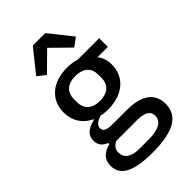

<svg xmlns="http://www.w3.org/2000/svg" viewBox="-288 -868 1177 1177"><g transform="rotate(-45 300.0 -280.0)"><path d="M299.7 212C479.8 212 568.5 162.3 568.5 56.5C568.5 -28.4 511.4 -84.9 373.2 -84.9H258.2C211.6 -84.9 177.2 -90.2 177.2 -121.8C177.2 -151.3 209.5 -167.3 235.1 -174C254.3 -169.7 274.5 -168 295.8 -168C421.9 -168 505.3 -238.6 505.3 -347.3C505.3 -383.2 495.7 -415.8 474.1 -440.7H564.3V-516H378.9C354.8 -524.1 327.1 -528.1 296.5 -528.1C170.5 -528.1 88.1 -458.1 88.1 -348.4C88.1 -274.5 125.4 -218.4 187.9 -189.6V-185C133.5 -171.9 94.8 -148.8 94.8 -96.9C94.8 -58.6 115.4 -36.2 149.1 -22.7V-12.8C93.4 2.1 60.4 31.2 60.4 87C60.4 164.8 123.6 212 299.7 212ZM126.4 -623.9 179 -583.5 297.2 -699.9 415.5 -583.5 470.5 -623.9 352.6 -772H244.7ZM151.6 63.9C151.6 36.2 165.8 16.3 192.8 3.2H371.4C446.7 3.2 471.6 26.6 471.6 62.9C471.6 111.9 425.1 137.8 340.6 137.8H259.6C182.2 137.8 151.6 104.8 151.6 63.9ZM190.7 -334.5V-361.9C190.7 -417.6 224.1 -455.3 295.8 -455.3C369 -455.3 402.7 -417.6 402.7 -361.9V-334.5C402.7 -278.8 369 -240.8 295.8 -240.8C224.1 -240.8 190.7 -278.8 190.7 -334.5Z"/></g></svg>

Font: Margiela Mono Medium
Style: Regular
Weight: 500
Designer: Mike Abbink, Paul van der Laan, Pieter van Rosmalen
Foundry: Bold Monday
Version: Version 2.003 2021